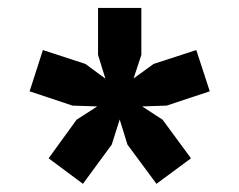

<svg xmlns="http://www.w3.org/2000/svg" viewBox="-20 -736 586 470"><path d="M183 -286 99 -348.5 167.5 -443 218 -475.5 157.5 -477.5 52.5 -512.5 85 -613.5 189 -579.5 238 -543.5 220 -601.5V-716.5H326V-601.5L307 -544L356 -579.5L460.5 -613.5L493.5 -512.5L388 -477.5L328 -475.5L378 -443L447.5 -348.5L363 -286L292 -382L273 -443.5L253.5 -382Z"/></svg>

Font: Overpass SemiBold
Style: Regular
Weight: 600
Designer: Delve Withrington, Dave Bailey, Thomas Jockin
Foundry: Delve Fonts LLC
Version: Version 4.000